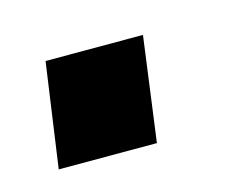

<svg xmlns="http://www.w3.org/2000/svg" viewBox="-38 -186 307 238"><g transform="rotate(-15 115.5 -67.0)"><path d="M33 -134 14 0H140L158 -134Z"/></g></svg>

Font: Cheyenne Sans Medium
Style: Italic
Weight: 500
Italic angle: -8.13011°
Designer: The Public Sans project authors (U.S. Web Design System), Libre Franklin designed by Pablo Impallari and Rodrigo Fuenzal
Foundry: The Cheyenne Sans Project Authors
Version: Version 2.007